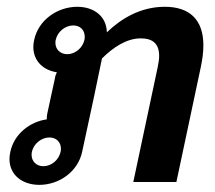

<svg xmlns="http://www.w3.org/2000/svg" viewBox="-20 -528 623 557"><path d="M145 -318.3C142.5 -313.3 140 -307.5 139.2 -300L128.3 -250L117.5 -200C115.8 -192.5 115.8 -186.7 115.8 -181.7C66.7 -175 20.8 -139.2 10 -87.5C8.3 -80 7.5 -73.3 7.5 -66.7C7.5 -20.8 44.2 8.3 94.2 8.3C150.8 8.3 205.8 -29.2 218.3 -87.5L253.3 -250L275.8 -358.3C307.5 -390 346.7 -416.7 388.3 -416.7C422.5 -416.7 441.7 -401.7 441.7 -365.8C441.7 -355.8 440 -345.8 437.5 -333.3L366.7 0H491.7L562.5 -333.3C567.5 -356.7 570 -377.5 570 -396.7C570 -472.5 528.3 -508.3 458.3 -508.3C385.8 -508.3 330 -472.5 290 -434.2C289.2 -480 253.3 -508.3 204.2 -508.3C147.5 -508.3 91.7 -470.8 79.2 -412.5C77.5 -405 76.7 -398.3 76.7 -391.7C76.7 -351.7 105 -324.2 145 -318.3ZM123.3 -129.2C143.3 -129.2 156.7 -115.8 156.7 -96.7C156.7 -93.3 156.7 -90.8 155.8 -87.5C150.8 -64.2 129.2 -45.8 105.8 -45.8C85.8 -45.8 71.7 -60 71.7 -78.3C71.7 -81.7 71.7 -84.2 72.5 -87.5C77.5 -110.8 100 -129.2 123.3 -129.2ZM192.5 -454.2C212.5 -454.2 225.8 -440.8 225.8 -421.7C225.8 -418.3 225.8 -415.8 225 -412.5C220 -389.2 198.3 -370.8 175 -370.8C155 -370.8 140.8 -385 140.8 -403.3C140.8 -406.7 140.8 -409.2 141.7 -412.5C146.7 -435.8 169.2 -454.2 192.5 -454.2Z"/></svg>

Font: BoonHome
Style: Bold Oblique
Weight: 700
Italic angle: -12°
Designer: Sungsit Sawaiwan
Foundry: Sungsit Sawaiwan
Version: Version 0.2